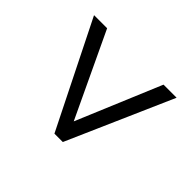

<svg xmlns="http://www.w3.org/2000/svg" viewBox="-118 -766 809 809"><g transform="rotate(-45 286.0 -362.0)"><path d="M521 -116V-194L144 -352L521 -530V-608L50 -373V-323Z"/></g></svg>

Font: Noto Sans Sunuwar
Style: Regular
Weight: 400
Designer: Anshuman Pandey
Foundry: Jamra Patel LLC
Version: Version 1.000